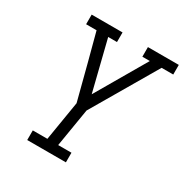

<svg xmlns="http://www.w3.org/2000/svg" viewBox="-169 -869 961 1002"><g transform="rotate(30 311.0 -367.5)"><path d="M133 0V-58H221L260 -295L204 -511L160 -677H97V-735H283V-677H230L305 -375L481 -677H436V-735H622V-677H552L324 -288L286 -58H366V0Z"/></g></svg>

Font: Iosevka Etoile Light Oblique
Style: Regular
Weight: 300
Italic angle: -9°
Designer: Belleve Invis
Foundry: Belleve Invis
Version: Version 15.5.2; ttfautohint (v1.8.4)